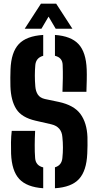

<svg xmlns="http://www.w3.org/2000/svg" viewBox="-20 -994 521 1022"><path d="M272.5 8V-103.5Q308 -113.5 312 -152.5Q315 -180 315 -208.5Q315 -237 312 -264.5Q308 -319.5 252.5 -332.5L169.5 -351.5Q95 -368.5 66.5 -413.8Q38 -459 35.5 -534Q35 -558.5 35 -580.2Q35 -602 36 -625Q39.5 -716 80 -759.2Q120.5 -802.5 210 -808V-697Q172 -686.5 168 -648.5Q163 -592 168 -534Q170 -508 181.5 -490.5Q193 -473 219 -467L293 -451.5Q374 -434 408.2 -387.2Q442.5 -340.5 445.5 -264.5Q446 -243.5 445.8 -220Q445.5 -196.5 444.5 -176Q440.5 -84.5 400.5 -41Q360.5 2.5 272.5 8ZM312.5 -505.5Q314 -543 314.5 -578.2Q315 -613.5 313.5 -648.5Q312.5 -687.5 272.5 -697V-808Q358.5 -802 398.2 -759Q438 -716 441.5 -625Q442.5 -600.5 441.8 -568Q441 -535.5 440 -505.5ZM210 8Q122.5 2 82.5 -41.2Q42.5 -84.5 39 -176Q38 -204.5 38.5 -236.5Q39 -268.5 42.5 -297.5H167Q165 -258.5 164.8 -221.8Q164.5 -185 167 -152.5Q170 -112.5 210 -103ZM111.5 -841 198 -974.5H279L365.5 -841H276.5L238.5 -905.5L200.5 -841Z"/></svg>

Font: Big Shoulders Stencil Text ExtraBold
Style: Regular
Weight: 800
Designer: Patric King
Foundry: XO Type Co
Version: Version 1.000